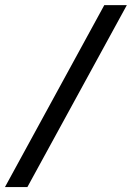

<svg xmlns="http://www.w3.org/2000/svg" viewBox="-67 -736 520 757"><path d="M-47.4 1.5 344.2 -715.8H433.1L41 1.5Z"/></svg>

Font: Open Sans SemiCondensed Medium
Style: Italic
Weight: 500
Width: 4
Italic angle: -12°
Designer: Monotype Design Team
Foundry: Monotype Imaging Inc.
Version: Version 3.000